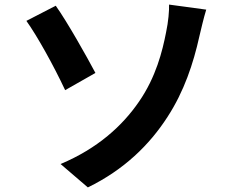

<svg xmlns="http://www.w3.org/2000/svg" viewBox="-20 -773 1040 837"><path d="M244 -58 363 44C521 -33 632 -142 710 -263C783 -375 823 -497 849 -614C856 -643 867 -692 879 -731L717 -753C718 -728 714 -678 704 -632C688 -550 660 -437 586 -330C514 -225 406 -126 244 -58ZM223 -748 95 -682C141 -618 214 -487 264 -380L396 -455C359 -525 273 -678 223 -748Z"/></svg>

Font: Noto Sans Mono CJK TC
Style: Bold
Weight: 700
Designer: Ryoko NISHIZUKA 西塚涼子 (kana, bopomofo & ideographs); Paul D. Hunt (Latin, Greek & Cyrillic); Sandoll Communications 산돌커뮤니
Foundry: Adobe
Version: Version 2.004;hotconv 1.0.118;makeotfexe 2.5.65603